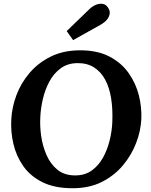

<svg xmlns="http://www.w3.org/2000/svg" viewBox="-20 -983 802 1019"><path d="M406 -716Q497 -716 560.5 -683Q624 -650 662.5 -595.5Q701 -541 717 -477Q733 -413 730 -350Q727 -288 702.5 -224Q678 -160 632.5 -105.5Q587 -51 520.5 -17.5Q454 16 365 16Q270 16 205.5 -16Q141 -48 103.5 -101.5Q66 -155 51 -220Q36 -285 40 -350Q43 -413 67 -477.5Q91 -542 137 -596Q183 -650 250 -683Q317 -716 406 -716ZM389 -648Q338 -647 301.5 -620Q265 -593 242 -550Q219 -507 207.5 -457.5Q196 -408 194 -362Q191 -315 198.5 -261.5Q206 -208 227 -160Q248 -112 285 -82Q322 -52 379 -52Q431 -52 467.5 -78.5Q504 -105 527 -147Q550 -189 562 -238Q574 -287 576 -333Q579 -402 570 -460Q561 -518 538 -560.5Q515 -603 478 -626Q441 -649 389 -648ZM368 -770 334 -818 456 -936Q471 -950 489 -957.5Q507 -965 524.5 -962.5Q542 -960 553 -943Q565 -926 562 -909Q559 -892 547 -878Q535 -864 518 -854Z"/></svg>

Font: Lora
Style: Italic
Weight: 400
Italic angle: -3°
Designer: Olga Karpushina, Alexei Vanyashin (Cyrillic)
Foundry: Cyreal
Version: Version 3.008